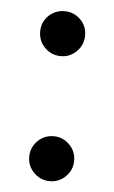

<svg xmlns="http://www.w3.org/2000/svg" viewBox="-43 -524 337 566"><g transform="rotate(5 125.5 -240.5)"><path d="M126 -359Q98 -359 78.5 -378.5Q59 -398 59 -426Q59 -454 78.5 -473Q98 -492 126 -492Q153 -492 172.5 -473Q192 -454 192 -426Q192 -398 172.5 -378.5Q153 -359 126 -359ZM126 11Q98 11 78.5 -8.5Q59 -28 59 -55Q59 -83 78.5 -102.5Q98 -122 126 -122Q153 -122 172.5 -102.5Q192 -83 192 -55Q192 -28 172.5 -8.5Q153 11 126 11Z"/></g></svg>

Font: Zen Kaku Gothic New Medium
Style: Regular
Weight: 500
Designer: Yoshimichi Ohira
Foundry: Positype
Version: Version 1.002